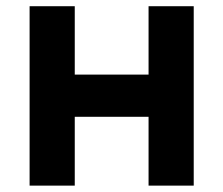

<svg xmlns="http://www.w3.org/2000/svg" viewBox="-20 -582 700 602"><path d="M445.8 -562.5H587.4V0H445.8V-215.8H214.4V0H72.8V-562.5H214.4V-348.1H445.8Z"/></svg>

Font: Manrope3 ExtraBold
Style: Bold
Weight: 800
Width: 4
Designer: Mikhail Sharanda
Foundry: Mikhail Sharanda
Version: Version 3.000;PS 003.000;hotconv 1.0.88;makeotf.lib2.5.64775